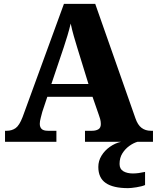

<svg xmlns="http://www.w3.org/2000/svg" viewBox="-20 -734 812 994"><path d="M6 0V-57H15Q41 -57 60.5 -70.5Q80 -84 97 -128L311 -714H473L681 -122Q693 -87 713 -72Q733 -57 761 -57H772V0H420V-57H457Q476 -57 489 -64.5Q502 -72 502 -92Q502 -105 498.5 -118Q495 -131 492 -138L459 -233H225L199 -155Q196 -143 191 -124.5Q186 -106 186 -93Q186 -76 195.5 -66.5Q205 -57 228 -57H272V0ZM246 -299H438L380 -487Q371 -516 362 -547.5Q353 -579 346 -612Q338 -579 329 -549Q320 -519 310 -489ZM643 240Q566 240 527.5 213.5Q489 187 489 130Q489 99 505.5 72Q522 45 549 26Q576 7 607 0H692Q671 6 649.5 21.5Q628 37 613.5 60Q599 83 599 115Q599 141 618.5 152.5Q638 164 668 164Q682 164 697.5 162Q713 160 731 156V224Q715 231 686.5 235.5Q658 240 643 240Z"/></svg>

Font: Noto Serif Devanagari ExtraBold
Style: Regular
Weight: 800
Designer: Universal Thirst, Indian Type Foundry and the Monotype Design Team
Foundry: Monotype Imaging Inc.
Version: Version 2.004; ttfautohint (v1.8.4.7-5d5b)